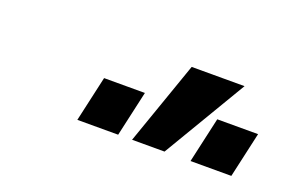

<svg xmlns="http://www.w3.org/2000/svg" viewBox="-42 -885 576 389"><g transform="rotate(20 246.5 -690.0)"><path d="M434 -780 327 -600H257L320 -780ZM249 -698 227 -600H139L161 -698ZM493 -698 471 -600H383L405 -698Z"/></g></svg>

Font: Miedinger
Style: Bold-Italic
Weight: 700
Italic angle: -13°
Version: Version 001.000